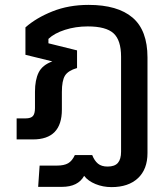

<svg xmlns="http://www.w3.org/2000/svg" viewBox="-20 -570 687 785"><path d="M324 149Q299 194 233 194H136L142 107H213Q242 107 258.5 97.5Q275 88 286 64H357Q366 87 380.5 99Q395 111 420 111Q449 111 462 96Q475 81 475 50V-338Q475 -406 444 -434Q413 -462 339 -462Q289 -462 245.5 -448Q202 -434 178 -411V-393L295 -364V-292Q258 -281 245.5 -260.5Q233 -240 233 -194V-122Q233 0 115 0H48V-86H85Q106 -86 114.5 -95.5Q123 -105 123 -128V-195Q123 -243 138 -273.5Q153 -304 194 -319L84 -346V-458Q128 -497 194.5 -523.5Q261 -550 342 -550Q461 -550 522 -498Q583 -446 583 -335V56Q583 122 544 158.5Q505 195 436 195Q401 195 370.5 182.5Q340 170 324 149Z"/></svg>

Font: Kanit
Style: Regular
Weight: 400
Designer: Katatrad Team
Foundry: Cadson Demak
Version: Version 1.001